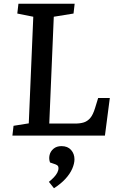

<svg xmlns="http://www.w3.org/2000/svg" viewBox="-20 -721 637 1021"><path d="M52 -52 133 -65 157 -632 72 -649 78 -701H377L371 -649L266 -632L242 -64H381Q406 -64 425.5 -70Q445 -76 460 -93.5Q475 -111 486 -148L502 -200H564L538 0H46ZM267 280 240 246Q254 235 266 222.5Q278 210 284.5 197.5Q291 185 291 173Q291 166 288 161.5Q285 157 275 153L246 143Q239 124 243.5 104Q248 84 264.5 70Q281 56 307 56Q340 56 358 76.5Q376 97 376 126Q376 149 364 176.5Q352 204 327.5 230.5Q303 257 267 280Z"/></svg>

Font: Literata Medium
Style: Italic
Weight: 500
Italic angle: -2°
Designer: Latin by Veronika Burian and Jose Scaglione. Greek by Irene Vlachou. Cyrillic by Vera Evstafieva
Foundry: TypeTogether
Version: Version 3.103;gftools[0.9.29]